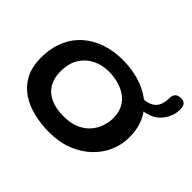

<svg xmlns="http://www.w3.org/2000/svg" viewBox="-137 -767 984 984"><g transform="rotate(45 354.5 -275.0)"><path d="M315.7 26.3Q257.2 26.3 203.5 13.3Q149.8 0.4 107.7 -27.9Q65.5 -56.2 41 -102.1Q16.5 -148 16.5 -214Q16.5 -286.5 40.3 -340.8Q64.1 -395.1 106 -431.4Q147.9 -467.7 203.2 -485.8Q258.6 -503.8 321.5 -503.8Q378.6 -503.8 433 -489.4Q487.3 -475.1 530.9 -444.1Q574.5 -413.2 600.2 -363.9Q625.9 -314.6 625.9 -244.9Q625.9 -192.7 604.7 -144.1Q583.6 -95.4 543.3 -57.2Q503 -18.9 445.7 3.7Q388.4 26.3 315.7 26.3ZM311.1 -83.9Q361.9 -83.9 397.5 -99.6Q433.1 -115.3 455.2 -141.1Q477.4 -166.9 487.7 -197.5Q498 -228.1 498 -258.1Q498 -300 481.8 -329.2Q465.7 -358.4 438.8 -376.5Q411.9 -394.6 378.9 -402.8Q345.9 -411.1 311.6 -411.1Q266.6 -411.1 226.6 -391.9Q186.6 -372.7 161.7 -333.9Q136.9 -295.1 136.9 -235.9Q136.9 -187.9 156.8 -153.8Q176.7 -119.7 215.5 -101.8Q254.3 -83.9 311.1 -83.9ZM538.9 -387.6Q527.4 -387.6 519.8 -393.6Q512.1 -399.6 512.1 -412.6Q512.1 -420.5 517.4 -428.3Q522.8 -436.1 538.3 -436.1Q562.6 -436.1 585.5 -447.2Q608.4 -458.3 618.7 -481.1Q623.4 -491.9 626 -505.1Q628.7 -518.2 628.7 -533.9Q628.7 -554.7 639.3 -565.3Q649.9 -575.9 672.1 -575.9Q684.6 -575.9 692.8 -571.2Q700.9 -566.6 705 -556.4Q709.1 -546.2 709.1 -530.4Q709.1 -506.7 701.2 -485.2Q693.2 -463.6 680.3 -446.4Q658.1 -414.8 620.6 -401.2Q583.1 -387.6 538.9 -387.6Z"/></g></svg>

Font: Gluten Thin
Style: Regular
Weight: 100
Designer: Tyler Finck
Foundry: Etcetera Type Company
Version: Version 1.300